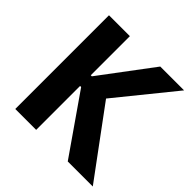

<svg xmlns="http://www.w3.org/2000/svg" viewBox="-180 -857 1014 1014"><g transform="rotate(45 327.0 -350.0)"><path d="M74 0H230V-328H238L466 0H653L374 -378L635 -700H457L238 -408H230V-700H74Z"/></g></svg>

Font: Fixel Text Bold
Style: Bold
Weight: 700
Width: 4
Designer: AlfaBravo + MacPaw
Foundry: Kyrylo Tkachov, Marchela Mozhyna, Serhii Makarenko, Maria Weinstein, Zakhar Kryvoshyya
Version: Version 1.211